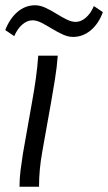

<svg xmlns="http://www.w3.org/2000/svg" viewBox="-34 -708 410 728"><path d="M40 0Q40 -32 44 -63Q48 -94 53 -126L88 -324Q96 -368 102 -411Q108 -454 111 -497H185Q182 -454 174 -405Q166 -356 160 -322L126 -131Q114 -65 114 0ZM243 -568Q224 -568 203.5 -577.5Q183 -587 162.5 -599.5Q142 -612 123.5 -621.5Q105 -631 89 -631Q69 -631 50.5 -615Q32 -599 20 -571L-14 -594Q3 -638 32.5 -663Q62 -688 99 -688Q118 -688 138.5 -678.5Q159 -669 179 -656.5Q199 -644 218 -634.5Q237 -625 253 -625Q273 -625 291.5 -641Q310 -657 322 -685L356 -662Q340 -618 310 -593Q280 -568 243 -568Z"/></svg>

Font: Livvic
Style: Italic
Weight: 400
Italic angle: -10°
Designer: Jacques Le Bailly, Baron von Fonthausen
Version: Version 1.001; ttfautohint (v1.8.2)